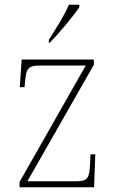

<svg xmlns="http://www.w3.org/2000/svg" viewBox="-20 -786 487 806"><path d="M185 -619V-606H188C228 -646 290 -721 313 -756V-766H269C251 -721 214 -665 185 -619ZM62 0H375L380 -138H360L358 -95C355 -39 349 -25 297 -25H95L374 -514V-536H71L63 -420H83L85 -442C90 -497 96 -511 148 -511H340L62 -22Z"/></svg>

Font: Noto Serif Thai SemiCondensed Thin
Style: Regular
Weight: 100
Width: 4
Designer: Monotype Design Team
Foundry: Monotype Imaging Inc.
Version: Version 2.002